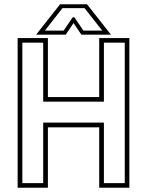

<svg xmlns="http://www.w3.org/2000/svg" viewBox="-20 -878 688 898"><path d="M62.5 0V-700H204V-424H444V-700H585V0H444V-282.5H204V0ZM84.5 -21.5H182V-304.5H466V-21.5H563.5V-678.5H466V-402.5H182V-678.5H84.5ZM261 -858H387L499 -716H360.5L324 -770L287.5 -716H149ZM272 -840 190 -735H277.5L320 -797H328L370 -735H458L375.5 -840Z"/></svg>

Font: Tourney Thin ExtraLight
Style: Regular
Weight: 250
Version: Version 1.015